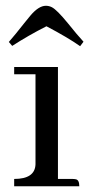

<svg xmlns="http://www.w3.org/2000/svg" viewBox="-20 -648 320 668"><path d="M232.4 -25.4H181.6V-415H29.3V-389.6H103.5V-76.2Q101.6 -25.4 29.3 -25.4V0H255.9Q255.9 -22.5 243.2 -24.4Q238.3 -25.4 232.4 -25.4ZM258.8 -487.3 270.5 -502.9Q248 -527.3 216.8 -566.4Q177.7 -614.3 160.2 -623Q150.4 -627.9 139.6 -627.9Q114.3 -627.9 85 -592.8Q78.1 -585 63.5 -566.4Q32.2 -526.4 10.7 -502L22.5 -488.3Q78.1 -524.4 141.6 -556.6Q215.8 -517.6 258.8 -487.3Z"/></svg>

Font: Abhaya Libre
Style: Regular
Weight: 400
Designer: Pushpananda Ekanayake, Sol Matas, Pathum Egodawatta
Foundry: Mooniak
Version: Version 1.050 ; ttfautohint (v1.6)